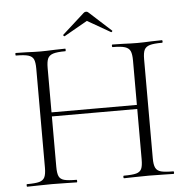

<svg xmlns="http://www.w3.org/2000/svg" viewBox="-55 -841 867 894"><g transform="rotate(-5 379.0 -394.0)"><path d="M720 0Q689 0 672 -1L605 -2L536 -1Q519 0 489 0Q486 0 486 -6Q486 -12 489 -12Q529 -12 547 -17Q565 -22 571.5 -36Q578 -50 578 -81V-316H179V-81Q179 -50 185.5 -36Q192 -22 210 -17Q228 -12 268 -12Q270 -12 270 -6Q270 0 268 0Q238 0 220 -1L152 -2L86 -1Q68 0 36 0Q34 0 34 -6Q34 -12 36 -12Q75 -12 93.5 -17Q112 -22 119 -36.5Q126 -51 126 -81V-544Q126 -574 119.5 -588Q113 -602 94.5 -607.5Q76 -613 37 -613Q35 -613 35 -619Q35 -625 37 -625L86 -624Q128 -622 152 -622Q179 -622 221 -624L268 -625Q270 -625 270 -619Q270 -613 268 -613Q229 -613 210.5 -607Q192 -601 185.5 -586.5Q179 -572 179 -542V-335H578V-542Q578 -572 571.5 -586.5Q565 -601 546.5 -607Q528 -613 489 -613Q486 -613 486 -619Q486 -625 489 -625L536 -624Q578 -622 605 -622Q630 -622 672 -624L720 -625Q723 -625 723 -619Q723 -613 720 -613Q681 -613 662.5 -607.5Q644 -602 637 -588Q630 -574 630 -544V-81Q630 -51 637 -36.5Q644 -22 662.5 -17Q681 -12 720 -12Q723 -12 723 -6Q723 0 720 0ZM368 -783Q373 -788 380 -788Q386 -788 391 -783L493 -690Q494 -690 494 -688Q494 -686 491.5 -684Q489 -682 488 -683L380 -745L271 -683Q269 -682 266 -685.5Q263 -689 265 -690Z"/></g></svg>

Font: Cormorant Infant Light
Style: Regular
Weight: 300
Designer: Christian Thalmann (Catharsis Fonts)
Version: Version 3.000